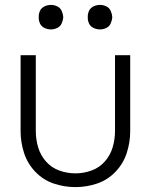

<svg xmlns="http://www.w3.org/2000/svg" viewBox="-20 -755 615 783"><path d="M188 -635Q174 -635 161.5 -641Q149 -647 143 -659Q138 -670 138 -681V-689Q138 -700 143 -711Q149 -723 161.5 -729Q174 -735 188 -735Q201 -735 213.5 -729Q226 -723 231.5 -710.5Q237 -698 238 -685Q237 -672 231.5 -659.5Q226 -647 213.5 -641Q201 -635 188 -635ZM388 -635Q374 -635 361.5 -641Q349 -647 343 -659Q338 -670 338 -681V-689Q338 -700 343 -711Q349 -723 361.5 -729Q374 -735 388 -735Q401 -735 413.5 -729Q426 -723 431.5 -710.5Q437 -698 438 -685Q437 -672 431.5 -659.5Q426 -647 413.5 -641Q401 -635 388 -635ZM288 8Q242 8 199 -6.5Q156 -21 124 -54.5Q92 -88 78 -131.5Q64 -175 64 -220V-530H126V-220Q126 -187 135.5 -154.5Q145 -122 167.5 -96.5Q190 -71 222 -59.5Q254 -48 288 -48Q321 -48 353 -59.5Q385 -71 407.5 -96.5Q430 -122 439.5 -154.5Q449 -187 449 -220V-530H511V-220Q511 -175 497 -131.5Q483 -88 451 -54.5Q419 -21 376 -6.5Q333 8 288 8Z"/></svg>

Font: Jozsika Light
Style: Regular
Weight: 300
Monospace: yes
Designer: Belleve Invis
Foundry: Belleve Invis
Version: 2.1.0